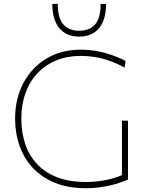

<svg xmlns="http://www.w3.org/2000/svg" viewBox="-20 -988 776 1017"><path d="M436 9Q342.5 9 272.2 -19.2Q202 -47.5 154.8 -97.8Q107.5 -148 83.8 -215Q60 -282 60 -359Q60 -465.5 104 -548.2Q148 -631 226.5 -678Q305 -725 408 -725Q445.5 -725 480.5 -719.5Q515.5 -714 546.2 -704.8Q577 -695.5 602.2 -685.2Q627.5 -675 645 -665L640 -630Q599.5 -652 560.5 -665.8Q521.5 -679.5 483.5 -685.8Q445.5 -692 408 -692Q337.5 -692 279.8 -668.8Q222 -645.5 180 -601.8Q138 -558 115.5 -496.5Q93 -435 93 -359Q93 -288 113 -227.2Q133 -166.5 174.8 -120.8Q216.5 -75 281.5 -49.5Q346.5 -24 436 -24Q462 -24 490 -26.8Q518 -29.5 546.5 -35.5Q575 -41.5 602.2 -51Q629.5 -60.5 654 -74L658 -37Q640.5 -29 616.2 -20.8Q592 -12.5 563 -5.8Q534 1 502 5Q470 9 436 9ZM626 -37Q626 -88 626 -125.2Q626 -162.5 626 -200Q626 -245 626 -279.5Q626 -314 626 -349H658Q658 -314 658 -279.5Q658 -245 658 -200Q658 -162.5 658 -125.2Q658 -88 658 -37ZM399 -794Q331.5 -794 294.2 -839.2Q257 -884.5 257 -967L286 -968Q286 -891 316 -858Q346 -825 399 -825Q453 -825 483 -857.8Q513 -890.5 513 -967H542Q542 -912 525.5 -873.2Q509 -834.5 477 -814.2Q445 -794 399 -794Z"/></svg>

Font: Commissioner Thin Thin
Style: Regular
Weight: 250
Version: Version 1.000